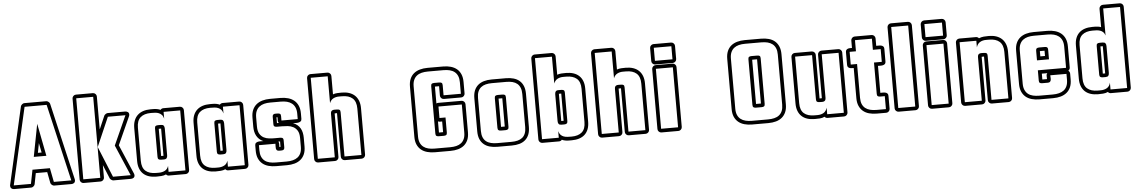

<svg xmlns="http://www.w3.org/2000/svg" viewBox="-38 -1124 9359 1579"><g transform="rotate(-5 4641.5 -334.5)"><path d="M533.7 2Q533.7 15.1 524.9 22.7Q516.1 30.3 503.4 30.3H359.4Q350.1 30.3 340.8 22.5Q331.5 14.6 329.6 5.9L312 -85H217.8L200.2 5.9Q198.2 14.6 189 22.5Q179.7 30.3 170.4 30.3H28.3Q15.6 30.3 6.8 22.5Q-2 14.6 -2 1.5Q-2 -0.5 -1.7 -2.4Q-1.5 -4.4 -1 -6.8L144 -643.1Q146 -651.4 155.3 -658.9Q164.6 -666.5 173.3 -666.5H355.5Q364.3 -666.5 373.5 -658.9Q382.8 -651.4 384.8 -643.1L532.7 -6.8Q533.2 -4.4 533.4 -2.4Q533.7 -0.5 533.7 2ZM249.5 -249.5H280.3L264.6 -328.6ZM355.5 -636.2H173.3L28.3 0H170.4L192.9 -115.2H336.9L359.4 0H503.4ZM264.6 -487.8 316.9 -219.2H212.9Z M772.9 -397 820.8 -507.3Q822.3 -510.3 825.4 -513.4Q828.6 -516.6 832.8 -519.3Q836.9 -522 841.3 -523.7Q845.7 -525.4 848.6 -525.4H993.7Q1006.3 -525.4 1015.9 -518.8Q1025.4 -512.2 1025.4 -498.5Q1025.4 -490.2 1021.5 -482.4L918 -253.4L1021.5 -11.7Q1024.9 -3.4 1024.9 3.4Q1024.9 17.1 1015.6 23.7Q1006.3 30.3 993.7 30.3H847.7Q844.7 30.3 840.3 28.6Q835.9 26.9 831.8 23.9Q827.6 21 824.2 17.8Q820.8 14.6 819.8 11.7L772.9 -102.5V0Q772.9 12.2 763.9 21.2Q754.9 30.3 742.7 30.3H602.5Q590.3 30.3 581.3 21.2Q572.3 12.2 572.3 0V-668.9Q572.3 -681.2 581.3 -690.2Q590.3 -699.2 602.5 -699.2H742.7Q754.9 -699.2 763.9 -690.2Q772.9 -681.2 772.9 -668.9ZM742.7 -668.9H602.5V0H742.7ZM847.7 0H993.7L884.8 -253.9L993.7 -495.1H848.6L743.7 -253.9Z M1285.2 -513.7Q1289.1 -519 1295.4 -522.2Q1301.8 -525.4 1308.6 -525.4H1445.8Q1458 -525.4 1467 -516.4Q1476.1 -507.3 1476.1 -495.1V0Q1476.1 12.2 1467 21.2Q1458 30.3 1445.8 30.3H1306.6Q1292.5 30.3 1283.7 19Q1266.6 27.3 1244.6 28.8Q1222.7 30.3 1203.6 30.3Q1169.4 30.3 1142.1 21.5Q1114.7 12.7 1095.7 -5.1Q1076.7 -22.9 1066.7 -49.3Q1056.6 -75.7 1056.6 -110.8V-383.8Q1056.6 -418.9 1066.9 -445.3Q1077.1 -471.7 1096.2 -489.5Q1115.2 -507.3 1142.3 -516.4Q1169.4 -525.4 1203.6 -525.4H1227.5Q1242.2 -525.4 1256.8 -522.7Q1271.5 -520 1285.2 -513.7ZM1256.8 -359.9V-135.3H1276.4V-359.9ZM1445.8 -495.1H1308.6V-439Q1303.7 -459.5 1293.2 -470.7Q1282.7 -481.9 1268.6 -487.5Q1254.4 -493.2 1237.8 -494.1Q1221.2 -495.1 1203.6 -495.1Q1147.5 -495.1 1117.2 -468.3Q1086.9 -441.4 1086.9 -383.8V-110.8Q1086.9 -52.7 1117.2 -26.4Q1147.5 0 1203.6 0H1227.5Q1254.4 0 1276.1 -11Q1297.9 -22 1306.6 -49.3V0H1445.8ZM1226.6 -365.2Q1226.6 -379.9 1233.2 -385Q1239.7 -390.1 1253.9 -390.1H1276.9Q1293.5 -390.1 1300 -381.8Q1306.6 -373.5 1306.6 -357.9V-137.2Q1306.6 -121.6 1300 -113.3Q1293.5 -105 1276.9 -105H1253.9Q1240.7 -105 1233.6 -110.4Q1226.6 -115.7 1226.6 -129.9Z M1774.9 -513.7Q1778.8 -519 1785.2 -522.2Q1791.5 -525.4 1798.3 -525.4H1935.5Q1947.8 -525.4 1956.8 -516.4Q1965.8 -507.3 1965.8 -495.1V0Q1965.8 12.2 1956.8 21.2Q1947.8 30.3 1935.5 30.3H1796.4Q1782.2 30.3 1773.4 19Q1756.3 27.3 1734.4 28.8Q1712.4 30.3 1693.4 30.3Q1659.2 30.3 1631.8 21.5Q1604.5 12.7 1585.4 -5.1Q1566.4 -22.9 1556.4 -49.3Q1546.4 -75.7 1546.4 -110.8V-383.8Q1546.4 -418.9 1556.6 -445.3Q1566.9 -471.7 1585.9 -489.5Q1605 -507.3 1632.1 -516.4Q1659.2 -525.4 1693.4 -525.4H1717.3Q1731.9 -525.4 1746.6 -522.7Q1761.2 -520 1774.9 -513.7ZM1746.6 -359.9V-135.3H1766.1V-359.9ZM1935.5 -495.1H1798.3V-439Q1793.5 -459.5 1783 -470.7Q1772.5 -481.9 1758.3 -487.5Q1744.1 -493.2 1727.5 -494.1Q1710.9 -495.1 1693.4 -495.1Q1637.2 -495.1 1606.9 -468.3Q1576.7 -441.4 1576.7 -383.8V-110.8Q1576.7 -52.7 1606.9 -26.4Q1637.2 0 1693.4 0H1717.3Q1744.1 0 1765.9 -11Q1787.6 -22 1796.4 -49.3V0H1935.5ZM1716.3 -365.2Q1716.3 -379.9 1722.9 -385Q1729.5 -390.1 1743.7 -390.1H1766.6Q1783.2 -390.1 1789.8 -381.8Q1796.4 -373.5 1796.4 -357.9V-137.2Q1796.4 -121.6 1789.8 -113.3Q1783.2 -105 1766.6 -105H1743.7Q1730.5 -105 1723.4 -110.4Q1716.3 -115.7 1716.3 -129.9Z M2244.1 -321.8Q2236.8 -332 2237.5 -344.7Q2238.3 -357.4 2238.3 -369.1Q2235.8 -369.6 2233.9 -369.6Q2231.9 -369.6 2229.5 -369.6V-321.8ZM2104.5 -184.1Q2085 -192.9 2071.3 -205.8Q2057.6 -218.8 2049.1 -234.9Q2040.5 -251 2036.6 -269.8Q2032.7 -288.6 2032.7 -309.1V-383.8Q2032.7 -420.9 2044.2 -447.5Q2055.7 -474.1 2076.7 -491.5Q2097.7 -508.8 2126.5 -517.1Q2155.3 -525.4 2189.9 -525.4H2275.4Q2310.1 -525.4 2338.9 -517.1Q2367.7 -508.8 2388.7 -491.5Q2409.7 -474.1 2421.1 -447.5Q2432.6 -420.9 2432.6 -383.8V-339.8Q2432.6 -325.7 2424.8 -319.3Q2417 -313 2405.8 -310.8Q2394.5 -308.6 2382.3 -309.1Q2370.1 -309.6 2360.8 -309.6Q2381.8 -301.8 2396.7 -289.1Q2411.6 -276.4 2420.9 -260Q2430.2 -243.7 2434.3 -224.1Q2438.5 -204.6 2438.5 -183.1V-110.8Q2438.5 -73.7 2427 -47.1Q2415.5 -20.5 2394.5 -3.2Q2373.5 14.2 2344.7 22.2Q2315.9 30.3 2281.2 30.3H2192.4Q2157.7 30.3 2128.9 22.2Q2100.1 14.2 2079.3 -3.2Q2058.6 -20.5 2047.1 -47.1Q2035.6 -73.7 2035.6 -110.8V-153.8Q2035.6 -168 2043 -174.3Q2050.3 -180.7 2061 -182.9Q2071.8 -185.1 2083.7 -184.6Q2095.7 -184.1 2104.5 -184.1ZM2241.7 -124.5V-169.4H2228Q2233.4 -158.7 2232.7 -147.2Q2231.9 -135.7 2231.9 -124.5ZM2272 -119.1Q2272 -108.4 2268.3 -103Q2264.6 -97.7 2258.3 -95.7Q2252 -93.8 2244.1 -94Q2236.3 -94.2 2228 -94.2Q2214.8 -94.2 2209.2 -99.9Q2203.6 -105.5 2202.1 -114.3Q2200.7 -123 2201.4 -133.5Q2202.1 -144 2202.1 -153.8H2065.9V-110.8Q2065.9 -80.1 2075 -58.8Q2084 -37.6 2100.6 -24.4Q2117.2 -11.2 2140.6 -5.6Q2164.1 0 2192.4 0H2281.2Q2309.6 0 2332.8 -5.9Q2356 -11.7 2372.8 -24.7Q2389.6 -37.6 2398.9 -58.8Q2408.2 -80.1 2408.2 -110.8V-183.1Q2408.2 -222.2 2394.8 -243.9Q2381.3 -265.6 2360.8 -276.4Q2340.3 -287.1 2315.7 -289.6Q2291 -292 2268.3 -292Q2245.6 -292 2228.3 -292Q2210.9 -292 2205.1 -297.9Q2201.2 -301.3 2200.2 -306.2Q2199.2 -311 2199.2 -315.9V-376Q2199.2 -386.2 2202.9 -391.4Q2206.5 -396.5 2212.4 -398.4Q2218.3 -400.4 2225.8 -400.1Q2233.4 -399.9 2241.2 -399.9Q2254.9 -399.9 2261.5 -395Q2268.1 -390.1 2268.1 -376V-339.8H2402.3V-383.8Q2402.3 -414.6 2393.1 -435.8Q2383.8 -457 2366.9 -470.2Q2350.1 -483.4 2326.9 -489.3Q2303.7 -495.1 2275.4 -495.1H2189.9Q2161.6 -495.1 2138.4 -489.3Q2115.2 -483.4 2098.4 -470.2Q2081.5 -457 2072.3 -435.8Q2063 -414.6 2063 -383.8V-309.1Q2063 -270 2076.4 -247.8Q2089.8 -225.6 2110.4 -214.8Q2130.9 -204.1 2155.5 -201.7Q2180.2 -199.2 2202.9 -199.5Q2225.6 -199.7 2242.9 -199.7Q2260.3 -199.7 2266.1 -193.8Q2270 -189.9 2271 -184.8Q2272 -179.7 2272 -174.8Z M2709 -359.9V0Q2709 12.2 2700 21.2Q2690.9 30.3 2678.7 30.3H2538.6Q2526.4 30.3 2517.3 21.2Q2508.3 12.2 2508.3 0V-668.9Q2508.3 -681.2 2517.3 -690.2Q2526.4 -699.2 2538.6 -699.2H2678.7Q2690.9 -699.2 2700 -690.2Q2709 -681.2 2709 -668.9V-517.1Q2726.1 -523.4 2744.6 -524.4Q2763.2 -525.4 2781.7 -525.4Q2815.9 -525.4 2843 -516.4Q2870.1 -507.3 2889.2 -489.5Q2908.2 -471.7 2918.5 -445.3Q2928.7 -418.9 2928.7 -383.8V0Q2928.7 12.2 2919.7 21.2Q2910.6 30.3 2898.4 30.3H2758.8Q2746.6 30.3 2737.5 21.2Q2728.5 12.2 2728.5 0V-360.4H2726.1Q2721.7 -360.4 2717.5 -360.1Q2713.4 -359.9 2709 -359.9ZM2898.4 -383.8Q2898.4 -441.4 2868.2 -468.3Q2837.9 -495.1 2781.7 -495.1H2756.3Q2730 -495.1 2709.2 -484.1Q2688.5 -473.1 2678.7 -447.3V-668.9H2538.6V0H2678.7V-357.9Q2678.7 -372.1 2682.9 -378.7Q2687 -385.3 2694.3 -387.9Q2701.7 -390.6 2711.2 -390.4Q2720.7 -390.1 2731.4 -390.1Q2745.6 -390.1 2752.2 -385Q2758.8 -379.9 2758.8 -365.2V0H2898.4Z M3549.8 -220.7V-128.4H3584V-216.8Q3575.2 -216.8 3566.4 -216.6Q3557.6 -216.3 3549.8 -220.7ZM3549.8 -507.8V-368.2Q3556.6 -372.1 3564.5 -372.1H3757.3Q3769.5 -372.1 3778.6 -363Q3787.6 -354 3787.6 -341.8V-109.9Q3787.6 -72.8 3776.1 -46.4Q3764.6 -20 3743.9 -2.9Q3723.1 14.2 3694.6 22.2Q3666 30.3 3631.3 30.3H3502.4Q3468.3 30.3 3439.5 22.2Q3410.6 14.2 3389.6 -2.9Q3368.7 -20 3356.9 -46.6Q3345.2 -73.2 3345.2 -109.9V-524.9Q3345.2 -562 3356.7 -588.9Q3368.2 -615.7 3388.9 -632.8Q3409.7 -649.9 3438.7 -658.2Q3467.8 -666.5 3502.4 -666.5H3631.3Q3666 -666.5 3694.8 -658.2Q3723.6 -649.9 3744.1 -632.8Q3764.6 -615.7 3776.1 -588.9Q3787.6 -562 3787.6 -524.9V-430.2Q3787.6 -418 3778.6 -408.9Q3769.5 -399.9 3757.3 -399.9H3614.3Q3602.1 -399.9 3593 -408.9Q3584 -418 3584 -430.2V-507.8ZM3519.5 -513.2Q3519.5 -527.8 3525.9 -533Q3532.2 -538.1 3546.4 -538.1H3587.4Q3601.6 -538.1 3607.9 -533Q3614.3 -527.8 3614.3 -513.2V-430.2H3757.3V-524.9Q3757.3 -555.7 3748.3 -576.9Q3739.3 -598.1 3722.9 -611.3Q3706.5 -624.5 3683.3 -630.4Q3660.2 -636.2 3631.3 -636.2H3502.4Q3474.1 -636.2 3450.7 -630.4Q3427.2 -624.5 3410.6 -611.3Q3394 -598.1 3384.8 -576.9Q3375.5 -555.7 3375.5 -524.9V-109.9Q3375.5 -79.1 3385 -58.1Q3394.5 -37.1 3411.4 -24.2Q3428.2 -11.2 3451.4 -5.6Q3474.6 0 3502.4 0H3631.3Q3659.2 0 3682.4 -5.6Q3705.6 -11.2 3722.2 -24.2Q3738.8 -37.1 3748 -58.1Q3757.3 -79.1 3757.3 -109.9V-341.8H3564.5V-247.1H3614.3V-123Q3614.3 -108.4 3607.9 -103.3Q3601.6 -98.1 3587.4 -98.1H3546.4Q3532.2 -98.1 3525.9 -103.3Q3519.5 -108.4 3519.5 -123Z M3864.3 -383.8Q3864.3 -420.9 3875.2 -447.5Q3886.2 -474.1 3906.5 -491.5Q3926.8 -508.8 3955.1 -517.1Q3983.4 -525.4 4018.6 -525.4H4137.2Q4172.4 -525.4 4200.7 -517.1Q4229 -508.8 4249 -491.5Q4269 -474.1 4279.8 -447.3Q4290.5 -420.4 4290.5 -383.8V-110.8Q4290.5 -73.7 4279.8 -47.1Q4269 -20.5 4249 -3.2Q4229 14.2 4200.7 22.2Q4172.4 30.3 4137.2 30.3H4018.6Q3983.4 30.3 3955.1 22.2Q3926.8 14.2 3906.5 -3.2Q3886.2 -20.5 3875.2 -47.1Q3864.3 -73.7 3864.3 -110.8ZM4093.3 -130.4V-363.8H4062.5V-130.4ZM3894.5 -110.8Q3894.5 -80.1 3903.3 -58.8Q3912.1 -37.6 3928.2 -24.7Q3944.3 -11.7 3967.3 -5.9Q3990.2 0 4018.6 0H4137.2Q4166 0 4188.7 -5.9Q4211.4 -11.7 4227.3 -24.7Q4243.2 -37.6 4251.7 -58.8Q4260.3 -80.1 4260.3 -110.8V-383.8Q4260.3 -414.6 4251.7 -435.8Q4243.2 -457 4227.3 -470.2Q4211.4 -483.4 4188.7 -489.3Q4166 -495.1 4137.2 -495.1H4018.6Q3990.2 -495.1 3967.3 -489.3Q3944.3 -483.4 3928.2 -470.2Q3912.1 -457 3903.3 -435.8Q3894.5 -414.6 3894.5 -383.8ZM4123.5 -125Q4123.5 -110.8 4116.7 -105.5Q4109.9 -100.1 4096.2 -100.1H4059.6Q4045.9 -100.1 4039.1 -105.5Q4032.2 -110.8 4032.2 -125V-370.1Q4032.2 -384.3 4039.3 -389.2Q4046.4 -394 4059.6 -394H4096.2Q4109.4 -394 4116.5 -389.2Q4123.5 -384.3 4123.5 -370.1Z M4551.3 18.6Q4547.4 23.9 4541 27.1Q4534.7 30.3 4527.8 30.3H4389.6Q4377.4 30.3 4368.4 21.2Q4359.4 12.2 4359.4 0V-668.9Q4359.4 -681.2 4368.4 -690.2Q4377.4 -699.2 4389.6 -699.2H4529.8Q4542 -699.2 4551 -690.2Q4560.1 -681.2 4560.1 -668.9V-517.1Q4577.1 -523.4 4595.7 -524.4Q4614.3 -525.4 4632.8 -525.4Q4667 -525.4 4694.1 -516.6Q4721.2 -507.8 4740.2 -490.2Q4759.3 -472.7 4769.5 -446.3Q4779.8 -419.9 4779.8 -384.8V-110.8Q4779.8 -75.7 4769.8 -49.3Q4759.8 -22.9 4740.7 -5.1Q4721.7 12.7 4694.3 21.5Q4667 30.3 4632.8 30.3H4607.4Q4593.3 30.3 4578.9 27.6Q4564.5 24.9 4551.3 18.6ZM4560.1 -135.3H4579.6V-359.9H4560.1ZM4389.6 0H4527.8V-54.2Q4533.2 -34.2 4543.9 -23.2Q4554.7 -12.2 4568.6 -7.1Q4582.5 -2 4599.1 -1Q4615.7 0 4632.8 0Q4689 0 4719.2 -26.4Q4749.5 -52.7 4749.5 -110.8V-384.8Q4749.5 -442.4 4719 -468.8Q4688.5 -495.1 4632.8 -495.1H4607.4Q4581.1 -495.1 4560.3 -484.1Q4539.6 -473.1 4529.8 -447.3V-668.9H4389.6ZM4558.6 -105Q4542.5 -105 4536.1 -113.5Q4529.8 -122.1 4529.8 -137.2V-357.9Q4529.8 -373 4536.1 -381.6Q4542.5 -390.1 4558.6 -390.1H4582.5Q4596.7 -390.1 4603.3 -385Q4609.9 -379.9 4609.9 -365.2V-129.9Q4609.9 -115.7 4602.8 -110.4Q4595.7 -105 4582.5 -105Z M5053.2 -359.9V0Q5053.2 12.2 5044.2 21.2Q5035.2 30.3 5022.9 30.3H4882.8Q4870.6 30.3 4861.6 21.2Q4852.5 12.2 4852.5 0V-668.9Q4852.5 -681.2 4861.6 -690.2Q4870.6 -699.2 4882.8 -699.2H5022.9Q5035.2 -699.2 5044.2 -690.2Q5053.2 -681.2 5053.2 -668.9V-517.1Q5070.3 -523.4 5088.9 -524.4Q5107.4 -525.4 5126 -525.4Q5160.2 -525.4 5187.3 -516.4Q5214.4 -507.3 5233.4 -489.5Q5252.4 -471.7 5262.7 -445.3Q5272.9 -418.9 5272.9 -383.8V0Q5272.9 12.2 5263.9 21.2Q5254.9 30.3 5242.7 30.3H5103Q5090.8 30.3 5081.8 21.2Q5072.8 12.2 5072.8 0V-360.4H5070.3Q5065.9 -360.4 5061.8 -360.1Q5057.6 -359.9 5053.2 -359.9ZM5242.7 -383.8Q5242.7 -441.4 5212.4 -468.3Q5182.1 -495.1 5126 -495.1H5100.6Q5074.2 -495.1 5053.5 -484.1Q5032.7 -473.1 5022.9 -447.3V-668.9H4882.8V0H5022.9V-357.9Q5022.9 -372.1 5027.1 -378.7Q5031.2 -385.3 5038.6 -387.9Q5045.9 -390.6 5055.4 -390.4Q5064.9 -390.1 5075.7 -390.1Q5089.8 -390.1 5096.4 -385Q5103 -379.9 5103 -365.2V0H5242.7Z M5543 0Q5543 12.2 5533.9 21.2Q5524.9 30.3 5512.7 30.3H5372.6Q5360.4 30.3 5351.3 21.2Q5342.3 12.2 5342.3 0V-495.1Q5342.3 -507.3 5351.3 -516.4Q5360.4 -525.4 5372.6 -525.4H5512.7Q5524.9 -525.4 5533.9 -516.4Q5543 -507.3 5543 -495.1ZM5370.6 -530.8Q5358.4 -530.8 5349.4 -539.8Q5340.3 -548.8 5340.3 -561V-668.9Q5340.3 -681.2 5349.4 -690.2Q5358.4 -699.2 5370.6 -699.2H5515.6Q5527.8 -699.2 5536.9 -690.2Q5545.9 -681.2 5545.9 -668.9V-561Q5545.9 -548.8 5536.9 -539.8Q5527.8 -530.8 5515.6 -530.8ZM5512.7 -495.1H5372.6V0H5512.7ZM5515.6 -561V-668.9H5370.6V-561Z M5964.4 -524.9Q5964.4 -562 5975.8 -588.9Q5987.3 -615.7 6008.1 -632.8Q6028.8 -649.9 6057.9 -658.2Q6086.9 -666.5 6121.6 -666.5H6255.4Q6290.5 -666.5 6319.3 -658.4Q6348.1 -650.4 6368.7 -633.1Q6389.2 -615.7 6400.6 -589.1Q6412.1 -562.5 6412.1 -524.9V-110.8Q6412.1 -73.7 6400.6 -47.1Q6389.2 -20.5 6368.4 -3.2Q6347.7 14.2 6318.8 22.2Q6290 30.3 6255.4 30.3H6121.6Q6086.9 30.3 6058.1 22.2Q6029.3 14.2 6008.3 -3.2Q5987.3 -20.5 5975.8 -47.1Q5964.4 -73.7 5964.4 -110.8ZM6208.5 -135.3V-500.5H6168V-135.3ZM5994.6 -110.8Q5994.6 -80.1 6003.9 -58.8Q6013.2 -37.6 6030 -24.7Q6046.9 -11.7 6070.1 -5.9Q6093.3 0 6121.6 0H6255.4Q6283.7 0 6307.1 -5.6Q6330.6 -11.2 6347.2 -24.4Q6363.8 -37.6 6372.8 -58.8Q6381.8 -80.1 6381.8 -110.8V-524.9Q6381.8 -555.7 6372.8 -576.9Q6363.8 -598.1 6347.2 -611.3Q6330.6 -624.5 6307.4 -630.4Q6284.2 -636.2 6255.4 -636.2H6121.6Q6093.3 -636.2 6069.8 -630.4Q6046.4 -624.5 6029.8 -611.3Q6013.2 -598.1 6003.9 -576.9Q5994.6 -555.7 5994.6 -524.9ZM6238.8 -129.9Q6238.8 -115.7 6232.4 -110.4Q6226.1 -105 6212.4 -105H6164.6Q6150.9 -105 6144.3 -110.4Q6137.7 -115.7 6137.7 -129.9V-505.9Q6137.7 -520.5 6144 -525.6Q6150.4 -530.8 6164.6 -530.8H6212.4Q6226.6 -530.8 6232.7 -525.6Q6238.8 -520.5 6238.8 -505.9Z M6720.2 18.6Q6701.7 27.8 6680.4 29.1Q6659.2 30.3 6638.7 30.3Q6604.5 30.3 6577.1 21.5Q6549.8 12.7 6530.8 -5.1Q6511.7 -22.9 6501.7 -49.3Q6491.7 -75.7 6491.7 -110.8V-495.1Q6491.7 -507.3 6500.7 -516.4Q6509.8 -525.4 6522 -525.4H6662.1Q6674.3 -525.4 6683.3 -516.4Q6692.4 -507.3 6692.4 -495.1V-134.8H6694.3Q6698.7 -134.8 6702.9 -135Q6707 -135.3 6711.4 -135.3V-495.1Q6711.4 -507.3 6720.5 -516.4Q6729.5 -525.4 6741.7 -525.4H6880.9Q6893.1 -525.4 6902.1 -516.4Q6911.1 -507.3 6911.1 -495.1V0Q6911.1 12.2 6902.1 21.2Q6893.1 30.3 6880.9 30.3H6743.7Q6729.5 30.3 6720.2 18.6ZM6522 -110.8Q6522 -52.7 6552.2 -26.4Q6582.5 0 6638.7 0H6663.1Q6692.4 0 6713.9 -12.2Q6735.4 -24.4 6743.7 -54.2V0H6880.9V-495.1H6741.7V-137.2Q6741.7 -123.5 6737.5 -116.7Q6733.4 -109.9 6726.3 -107.2Q6719.2 -104.5 6709.7 -104.7Q6700.2 -105 6689 -105Q6675.3 -105 6668.7 -110.4Q6662.1 -115.7 6662.1 -129.9V-495.1H6522Z M7194.3 -137.2Q7203.1 -137.2 7214.4 -137.5Q7225.6 -137.7 7235.4 -135.5Q7245.1 -133.3 7252 -127Q7258.8 -120.6 7258.8 -106.9V0Q7258.8 12.2 7249.8 21.2Q7240.7 30.3 7228.5 30.3H7150.4Q7115.7 30.3 7086.9 22.2Q7058.1 14.2 7037.6 -3.2Q7017.1 -20.5 7005.6 -47.1Q6994.1 -73.7 6994.1 -110.8V-359.9Q6985.8 -359.9 6976.6 -360.1Q6967.3 -360.4 6959.7 -363.3Q6952.1 -366.2 6947 -372.3Q6941.9 -378.4 6941.9 -390.1V-495.1Q6941.9 -506.8 6947 -512.9Q6952.1 -519 6959.7 -522Q6967.3 -524.9 6976.6 -525.1Q6985.8 -525.4 6994.1 -525.4V-586.9Q6994.1 -599.1 7003.2 -608.2Q7012.2 -617.2 7024.4 -617.2H7164.1Q7176.3 -617.2 7185.3 -608.2Q7194.3 -599.1 7194.3 -586.9V-525.4Q7203.1 -525.4 7214.4 -525.6Q7225.6 -525.9 7235.4 -523.7Q7245.1 -521.5 7252 -515.1Q7258.8 -508.8 7258.8 -495.1V-390.1Q7258.8 -376.5 7252 -370.1Q7245.1 -363.8 7235.4 -361.6Q7225.6 -359.4 7214.4 -359.6Q7203.1 -359.9 7194.3 -359.9ZM7024.4 -586.9V-495.1H6972.2V-390.1H7024.4V-110.8Q7024.4 -80.1 7033.4 -58.8Q7042.5 -37.6 7059.1 -24.7Q7075.7 -11.7 7098.9 -5.9Q7122.1 0 7150.4 0H7228.5V-106.9H7190.4Q7177.7 -106.9 7170.9 -112.1Q7164.1 -117.2 7164.1 -130.9V-390.1H7228.5V-495.1H7164.1V-586.9Z M7501 0Q7501 12.2 7491.9 21.2Q7482.9 30.3 7470.7 30.3H7330.6Q7318.4 30.3 7309.3 21.2Q7300.3 12.2 7300.3 0V-668.9Q7300.3 -681.2 7309.3 -690.2Q7318.4 -699.2 7330.6 -699.2H7470.7Q7482.9 -699.2 7491.9 -690.2Q7501 -681.2 7501 -668.9ZM7470.7 -668.9H7330.6V0H7470.7Z M7776.9 0Q7776.9 12.2 7767.8 21.2Q7758.8 30.3 7746.6 30.3H7606.4Q7594.2 30.3 7585.2 21.2Q7576.2 12.2 7576.2 0V-495.1Q7576.2 -507.3 7585.2 -516.4Q7594.2 -525.4 7606.4 -525.4H7746.6Q7758.8 -525.4 7767.8 -516.4Q7776.9 -507.3 7776.9 -495.1ZM7604.5 -530.8Q7592.3 -530.8 7583.3 -539.8Q7574.2 -548.8 7574.2 -561V-668.9Q7574.2 -681.2 7583.3 -690.2Q7592.3 -699.2 7604.5 -699.2H7749.5Q7761.7 -699.2 7770.8 -690.2Q7779.8 -681.2 7779.8 -668.9V-561Q7779.8 -548.8 7770.8 -539.8Q7761.7 -530.8 7749.5 -530.8ZM7746.6 -495.1H7606.4V0H7746.6ZM7749.5 -561V-668.9H7604.5V-561Z M8050.3 -359.9V0Q8050.3 12.2 8041.3 21.2Q8032.2 30.3 8020 30.3H7879.9Q7867.7 30.3 7858.6 21.2Q7849.6 12.2 7849.6 0V-495.1Q7849.6 -507.3 7858.6 -516.4Q7867.7 -525.4 7879.9 -525.4H8018.1Q8024.9 -525.4 8031.2 -522.2Q8037.6 -519 8041.5 -513.7Q8062 -522 8081.5 -523.7Q8101.1 -525.4 8123 -525.4Q8157.2 -525.4 8184.3 -516.4Q8211.4 -507.3 8230.5 -489.5Q8249.5 -471.7 8259.8 -445.3Q8270 -418.9 8270 -383.8V0Q8270 12.2 8261 21.2Q8252 30.3 8239.7 30.3H8100.1Q8087.9 30.3 8078.9 21.2Q8069.8 12.2 8069.8 0V-360.4H8067.4Q8063 -360.4 8058.8 -360.1Q8054.7 -359.9 8050.3 -359.9ZM8072.8 -390.1Q8086.9 -390.1 8093.5 -385Q8100.1 -379.9 8100.1 -365.2V0H8239.7V-383.8Q8239.7 -441.4 8209.5 -468.3Q8179.2 -495.1 8123 -495.1H8097.7Q8069.3 -495.1 8047.9 -482.4Q8026.4 -469.7 8018.1 -440.9V-495.1H7879.9V0H8020V-357.9Q8020 -372.1 8024.2 -378.7Q8028.3 -385.3 8035.6 -387.9Q8043 -390.6 8052.5 -390.4Q8062 -390.1 8072.8 -390.1Z M8750 -183.6Q8755.9 -179.7 8759.5 -173.1Q8763.2 -166.5 8763.2 -159.2V-110.8Q8763.2 -73.7 8751.7 -47.1Q8740.2 -20.5 8719.2 -3.2Q8698.2 14.2 8669.4 22.2Q8640.6 30.3 8606 30.3H8494.1Q8459.5 30.3 8430.4 22.2Q8401.4 14.2 8380.6 -3.2Q8359.9 -20.5 8348.4 -47.1Q8336.9 -73.7 8336.9 -110.8V-383.8Q8336.9 -420.9 8348.4 -447.5Q8359.9 -474.1 8380.9 -491.5Q8401.9 -508.8 8430.7 -517.1Q8459.5 -525.4 8494.1 -525.4H8606.9Q8641.6 -525.4 8670.4 -517.1Q8699.2 -508.8 8720.2 -491.5Q8741.2 -474.1 8752.7 -447.5Q8764.2 -420.9 8764.2 -383.8V-209Q8764.2 -201.2 8760.3 -194.6Q8756.3 -188 8750 -183.6ZM8569.8 -130.4Q8569.8 -137.7 8569.3 -144.8Q8568.8 -151.9 8568.8 -159.2Q8568.8 -169.9 8576.2 -178.7H8531.2V-130.4ZM8531.2 -364.7V-321.3H8569.8V-364.7ZM8573.2 -100.1H8527.8Q8514.6 -100.1 8507.8 -105Q8501 -109.9 8501 -124V-209H8733.9V-383.8Q8733.9 -414.6 8724.6 -435.8Q8715.3 -457 8698.5 -470.2Q8681.6 -483.4 8658.4 -489.3Q8635.3 -495.1 8606.9 -495.1H8494.1Q8465.8 -495.1 8442.6 -489.3Q8419.4 -483.4 8402.6 -470.2Q8385.7 -457 8376.5 -435.8Q8367.2 -414.6 8367.2 -383.8V-110.8Q8367.2 -80.1 8376.5 -58.8Q8385.7 -37.6 8402.3 -24.4Q8418.9 -11.2 8442.4 -5.6Q8465.8 0 8494.1 0H8606Q8634.3 0 8657.5 -5.9Q8680.7 -11.7 8697.5 -24.7Q8714.4 -37.6 8723.6 -58.8Q8732.9 -80.1 8732.9 -110.8V-159.2H8599.1Q8599.1 -149.4 8600.1 -138.9Q8601.1 -128.4 8599.4 -119.9Q8597.7 -111.3 8592 -105.7Q8586.4 -100.1 8573.2 -100.1ZM8501 -370.1Q8501 -384.3 8507.6 -389.6Q8514.2 -395 8527.8 -395H8574.2Q8588.4 -395 8594.2 -389.6Q8600.1 -384.3 8600.1 -370.1V-291H8501Z M9059.1 18.6Q9040.5 27.3 9019 28.8Q8997.6 30.3 8977.5 30.3Q8943.4 30.3 8916 21.5Q8888.7 12.7 8869.6 -5.1Q8850.6 -22.9 8840.6 -49.3Q8830.6 -75.7 8830.6 -110.8V-384.8Q8830.6 -419.9 8840.8 -446.3Q8851.1 -472.7 8870.1 -490.2Q8889.2 -507.8 8916.3 -516.6Q8943.4 -525.4 8977.5 -525.4H9001.5Q9014.2 -525.4 9026.4 -523.4Q9038.6 -521.5 9050.3 -517.1V-668.9Q9050.3 -681.2 9059.3 -690.2Q9068.4 -699.2 9080.6 -699.2H9219.7Q9231.9 -699.2 9241 -690.2Q9250 -681.2 9250 -668.9V0Q9250 12.2 9241 21.2Q9231.9 30.3 9219.7 30.3H9082.5Q9075.7 30.3 9069.3 27.1Q9063 23.9 9059.1 18.6ZM9030.8 -359.9V-135.3H9050.3V-359.9ZM9080.6 -445.8Q9074.7 -464.4 9064 -474.4Q9053.2 -484.4 9039.3 -489Q9025.4 -493.7 9009.5 -494.4Q8993.7 -495.1 8977.5 -495.1Q8921.9 -495.1 8891.4 -468.8Q8860.8 -442.4 8860.8 -384.8V-110.8Q8860.8 -52.7 8891.1 -26.4Q8921.4 0 8977.5 0H9001.5Q9030.8 0 9053.2 -12.9Q9075.7 -25.9 9082.5 -56.2V0H9219.7V-668.9H9080.6ZM9000.5 -365.2Q9000.5 -379.9 9007.1 -385Q9013.7 -390.1 9027.8 -390.1H9050.8Q9067.4 -390.1 9074 -381.8Q9080.6 -373.5 9080.6 -357.9V-137.2Q9080.6 -121.6 9074 -113.3Q9067.4 -105 9050.8 -105H9027.8Q9014.6 -105 9007.6 -110.4Q9000.5 -115.7 9000.5 -129.9Z"/></g></svg>

Font: Akaash Gobhi Outlined
Style: Regular
Weight: 400
Designer: Kulbir Singh Thind, MD
Foundry: Punjab Online
Version: Version 1.200